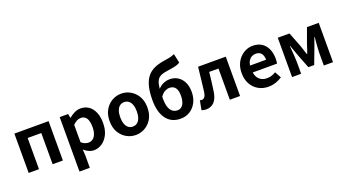

<svg xmlns="http://www.w3.org/2000/svg" viewBox="-69 -1591 4627 2568"><g transform="rotate(-20 2244.5 -307.0)"><path d="M79 0V-560H566V0H420V-444H226V0Z M724 215V-560H844L855 -502H858Q893 -532 935.5 -553Q978 -574 1023 -574Q1092 -574 1141 -538.5Q1190 -503 1216.5 -439.5Q1243 -376 1243 -289Q1243 -193 1209 -125Q1175 -57 1120.5 -21.5Q1066 14 1005 14Q969 14 933.5 -2Q898 -18 866 -47L871 44V215ZM973 -107Q1006 -107 1033 -126.5Q1060 -146 1076 -186Q1092 -226 1092 -287Q1092 -340 1080 -377.5Q1068 -415 1044 -434Q1020 -453 981 -453Q953 -453 926.5 -439Q900 -425 871 -396V-149Q898 -125 924 -116Q950 -107 973 -107Z M1602 14Q1532 14 1470.5 -21Q1409 -56 1371 -121.5Q1333 -187 1333 -280Q1333 -373 1371 -438.5Q1409 -504 1470.5 -539Q1532 -574 1602 -574Q1655 -574 1703 -554Q1751 -534 1789 -496.5Q1827 -459 1849 -404.5Q1871 -350 1871 -280Q1871 -187 1833 -121.5Q1795 -56 1733.5 -21Q1672 14 1602 14ZM1602 -106Q1640 -106 1666.5 -127.5Q1693 -149 1706.5 -188Q1720 -227 1720 -280Q1720 -333 1706.5 -372Q1693 -411 1666.5 -432.5Q1640 -454 1602 -454Q1564 -454 1537.5 -432.5Q1511 -411 1497.5 -372Q1484 -333 1484 -280Q1484 -227 1497.5 -188Q1511 -149 1537.5 -127.5Q1564 -106 1602 -106Z M2241 14Q2109 14 2038 -81Q1967 -176 1967 -347Q1967 -451 1983.5 -524.5Q2000 -598 2030.5 -646.5Q2061 -695 2104.5 -724.5Q2148 -754 2202 -770.5Q2256 -787 2319 -795Q2352 -800 2374 -804.5Q2396 -809 2413.5 -815Q2431 -821 2448 -829L2476 -700Q2454 -683 2420 -673.5Q2386 -664 2349 -659Q2289 -651 2246.5 -642Q2204 -633 2176.5 -614.5Q2149 -596 2133.5 -561Q2118 -526 2112 -466Q2106 -406 2106 -313Q2106 -211 2140.5 -158.5Q2175 -106 2238 -106Q2273 -106 2297 -127Q2321 -148 2334 -185.5Q2347 -223 2347 -273Q2347 -326 2334 -359.5Q2321 -393 2296 -409.5Q2271 -426 2236 -426Q2205 -426 2171 -408.5Q2137 -391 2106 -346L2099 -442Q2132 -487 2179.5 -510Q2227 -533 2280 -533Q2341 -533 2390 -503.5Q2439 -474 2469 -416Q2499 -358 2499 -273Q2499 -187 2464.5 -122.5Q2430 -58 2372 -22Q2314 14 2241 14Z M2601 14Q2582 14 2567.5 11Q2553 8 2538 2L2563 -130Q2569 -129 2575.5 -127.5Q2582 -126 2590 -126Q2615 -126 2631.5 -147.5Q2648 -169 2655 -219Q2666 -304 2675 -389.5Q2684 -475 2694 -560H3088V0H2942V-444H2810Q2803 -378 2795 -311.5Q2787 -245 2777 -179Q2764 -85 2720 -35.5Q2676 14 2601 14Z M3491 14Q3413 14 3350 -21Q3287 -56 3249.5 -122Q3212 -188 3212 -280Q3212 -348 3233.5 -402Q3255 -456 3292.5 -494.5Q3330 -533 3376.5 -553.5Q3423 -574 3473 -574Q3550 -574 3602 -539.5Q3654 -505 3680.5 -444.5Q3707 -384 3707 -306Q3707 -286 3705 -267.5Q3703 -249 3700 -238H3355Q3361 -193 3382 -162Q3403 -131 3436 -115.5Q3469 -100 3511 -100Q3545 -100 3575 -109.5Q3605 -119 3636 -138L3686 -48Q3645 -20 3594 -3Q3543 14 3491 14ZM3352 -337H3581Q3581 -393 3555.5 -426.5Q3530 -460 3475 -460Q3446 -460 3420 -446.5Q3394 -433 3376 -405.5Q3358 -378 3352 -337Z M3828 0V-560H3995L4077 -349Q4088 -315 4098.5 -283.5Q4109 -252 4119 -221H4124Q4135 -252 4146 -283.5Q4157 -315 4167 -349L4244 -560H4411V0H4280V-173Q4280 -201 4283 -243Q4286 -285 4289.5 -328Q4293 -371 4296 -401H4291Q4279 -366 4264 -325.5Q4249 -285 4237 -251L4161 -50H4078L4000 -251Q3988 -285 3973 -325.5Q3958 -366 3946 -401H3942Q3944 -371 3947.5 -328Q3951 -285 3954 -243Q3957 -201 3957 -173V0Z"/></g></svg>

Font: Noto Sans SC
Style: Bold
Weight: 700
Designer: Ryoko NISHIZUKA  (kana, bopomofo & ideographs); Paul D. Hunt (Latin, Greek & Cyrillic); Sandoll Communications , Soo-you
Foundry: Adobe
Version: Version 2.004-H2;hotconv 1.0.118;makeotfexe 2.5.65603